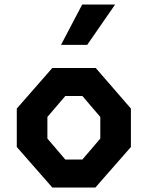

<svg xmlns="http://www.w3.org/2000/svg" viewBox="-20 -838 660 858"><path d="M55 -181.2V-352.9L213.8 -534.2H407.8L565 -352.9V-181.2L406.2 0H213.8ZM348.2 -125.2 428.2 -218.8V-315.4L348.2 -408.9H271.8L191.8 -315.4V-218.8L271.8 -125.2ZM494.4 -817.7H347.3L252.6 -637.4H369.6Z"/></svg>

Font: Monaspace Krypton Var
Style: Regular
Weight: 400
Designer: Riley Cran and the Lettermatic Team
Version: Version 1.101 (Monaspace Krypton Var)